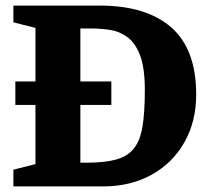

<svg xmlns="http://www.w3.org/2000/svg" viewBox="-20 -668 755 688"><path d="M28 0V-60L107 -80V-568L28 -588V-648H337Q504 -648 593.5 -570Q683 -492 683 -329Q683 -233 641 -158.5Q599 -84 523.5 -42Q448 0 349 0ZM289 -85Q354 -85 395 -96Q436 -107 459 -135Q482 -163 490.5 -214Q499 -265 499 -345Q499 -425 482 -469.5Q465 -514 436.5 -535Q408 -556 373.5 -561Q339 -566 305 -566Q296 -566 286.5 -566Q277 -566 268 -566V-85Q273 -85 278.5 -85Q284 -85 289 -85ZM35 -292V-376H379V-292Z"/></svg>

Font: Faustina ExtraBold
Style: Regular
Weight: 800
Designer: Alfonso Garcia
Foundry: http://www.omnibus-type.com
Version: Version 1.200